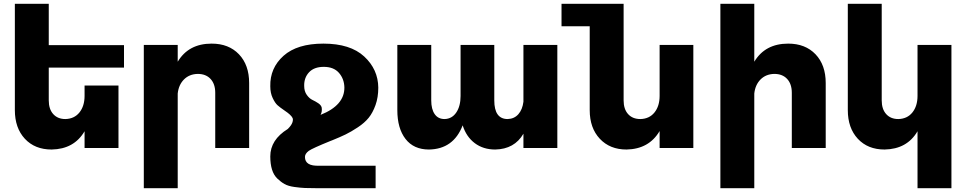

<svg xmlns="http://www.w3.org/2000/svg" viewBox="-20 -777 5086 1008"><path d="M631 -422H236V-250Q236 -204 259.5 -178Q283 -152 323 -152Q370 -153 397 -186.5Q424 -220 424 -274V-328H602V0H424V-88Q369 6 251 8Q163 8 110.5 -48.5Q58 -105 58 -199V-757H236V-540H631Z M1091 -548Q1181 -548 1234.5 -492Q1288 -436 1288 -341V0H1110V-290Q1110 -336 1085.5 -362.5Q1061 -389 1018 -389Q974 -388 946 -360Q918 -332 913 -286V211H735V-541H913V-453Q970 -548 1091 -548Z M1581 47Q1581 96 1656 93H1952V211H1643Q1605 211 1581 210Q1557 209 1525 204.5Q1493 200 1473.5 189Q1454 178 1435.5 160Q1417 142 1408 113Q1399 84 1399 44Q1399 -43 1491 -100Q1510 -119 1515 -134Q1520 -149 1516 -157.5Q1512 -166 1501 -176Q1494 -183 1472 -198Q1450 -213 1437 -224.5Q1424 -236 1411.5 -262.5Q1399 -289 1399 -324Q1397 -420 1468.5 -484Q1540 -548 1678 -548Q1819 -548 1892 -480.5Q1965 -413 1966 -317Q1966 -266 1951.5 -225.5Q1937 -185 1915.5 -158.5Q1894 -132 1858.5 -108.5Q1823 -85 1794 -71Q1765 -57 1723 -40Q1718 -38 1715 -37Q1619 2 1601 15Q1581 30 1581 47ZM1680 -426Q1629 -426 1602.5 -397.5Q1576 -369 1577 -326Q1577 -298 1590.5 -279Q1604 -260 1620 -252.5Q1636 -245 1651 -235Q1666 -225 1669 -212Q1672 -191 1663 -174Q1789 -224 1788 -318Q1787 -363 1759.5 -394.5Q1732 -426 1680 -426Z M2728 -541H2906V0H2728V-75Q2681 6 2580 8Q2517 8 2472.5 -25.5Q2428 -59 2409 -119Q2361 6 2232 8Q2152 8 2109 -47.5Q2066 -103 2066 -199V-541H2244V-250Q2244 -204 2262 -178Q2280 -152 2314 -152Q2353 -153 2375.5 -186.5Q2398 -220 2398 -273V-541H2575V-250Q2575 -152 2645 -152Q2680 -153 2701.5 -177.5Q2723 -202 2728 -243Z M3443 -541H3620V0H3443V-89Q3387 6 3269 8Q3182 8 3129 -48.5Q3076 -105 3076 -199V-639H2928V-757H3254V-250Q3254 -204 3277.5 -178Q3301 -152 3342 -152Q3389 -153 3416 -186.5Q3443 -220 3443 -274Z M4118 -548Q4208 -548 4261.5 -492Q4315 -436 4315 -341V0H4137V-290Q4137 -336 4112.5 -362.5Q4088 -389 4045 -389Q4001 -388 3973 -360Q3945 -332 3940 -286V211H3762V-757H3940V-453Q3997 -548 4118 -548Z M4797 -541H4975V211H4797V-88Q4742 6 4624 8Q4536 8 4483.5 -48.5Q4431 -105 4431 -199V-757H4609V-250Q4609 -204 4632.5 -178Q4656 -152 4696 -152Q4743 -153 4770 -186.5Q4797 -220 4797 -274Z"/></svg>

Font: Montserrat arm
Style: Bold
Weight: 700
Designer: Julieta Ulanovsky
Foundry: Julieta Ulanovsky
Version: Version 6.000;PS 006.000;hotconv 1.0.88;makeotf.lib2.5.64775